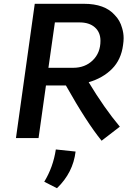

<svg xmlns="http://www.w3.org/2000/svg" viewBox="-20 -727 676 1011"><path d="M515 14 611 -60Q529 -158 447 -294Q522 -316 570 -364.5Q618 -413 628 -490Q631 -510 631 -526Q631 -553 623 -579Q612 -620 584 -648Q532 -707 422 -707H163L64 0H183L222 -277H327Q436 -83 515 14ZM365 -370H235L269 -609H399Q450 -609 479.5 -583Q509 -557 509 -512Q509 -449 468.5 -409.5Q428 -370 365 -370ZM280 264Q365 182 378 71L274 60Q260 153 213 230Z"/></svg>

Font: Brisa Sans Medium
Style: Italic
Weight: 600
Italic angle: -8°
Designer: Dalton Maag Ltd
Foundry: Dalton Maag Ltd
Version: Version 1.101;July 10, 2019;FontCreator 11.5.0.2425 64-bit